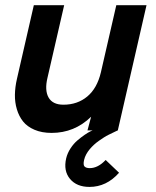

<svg xmlns="http://www.w3.org/2000/svg" viewBox="-20 -508 606 748"><path d="M329.6 147Q361.8 147 391.6 115.2L443.8 165Q395 220.2 328.6 220.2Q278.8 220.2 252.7 189Q226.6 157.7 237.8 108.9Q242.7 88.4 254.9 69.8Q267.1 51.3 281.5 39.1Q295.9 26.9 309.3 17.6Q322.8 8.3 332 3.9L340.8 0H320.8L335 -53.2Q270 9.8 181.2 9.8Q143.1 9.8 114.5 -2.4Q85.9 -14.6 69.8 -34.9Q53.7 -55.2 45.7 -82.3Q37.6 -109.4 38.1 -138.9Q38.6 -168.5 45.9 -200.2L111.8 -487.8H230L165 -205.1Q153.3 -156.2 169.2 -128.2Q185.1 -100.1 227.1 -100.1Q281.7 -100.1 320.1 -132.1Q358.4 -164.1 373 -226.1L433.1 -487.8H550.8L439 0Q438.5 0 432.4 2.9Q426.3 5.9 420.2 8.8Q414.1 11.7 404.1 16.6Q394 21.5 385 27.3Q376 33.2 365.7 40.3Q355.5 47.4 346.4 55.7Q337.4 64 329.6 73.2Q321.8 82.5 315.9 93.3Q310.1 104 307.6 115.2Q303.2 134.8 309.6 140.9Q315.9 147 329.6 147Z"/></svg>

Font: HK Grotesk Legacy
Style: Bold Italic
Weight: 700
Italic angle: -13°
Designer: Alfredo Marco Pradil
Foundry: Hanken Design Co.
Version: Version 2.022;PS 002.022;hotconv 1.0.88;makeotf.lib2.5.64775